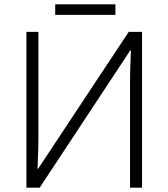

<svg xmlns="http://www.w3.org/2000/svg" viewBox="-20 -860 771 880"><path d="M101 -714H156V-229Q156 -191 154.5 -151.5Q153 -112 152 -87H155L570 -714H631V0H576V-478Q576 -521 577.5 -562.5Q579 -604 580 -629H577L162 0H101ZM509 -840V-792H233V-840Z"/></svg>

Font: RS Noto Sans Light
Style: Regular
Weight: 300
Designer: Monotype Design Team
Foundry: Monotype Imaging Inc.
Version: Version 3.10